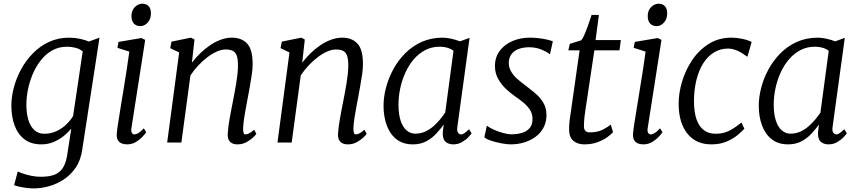

<svg xmlns="http://www.w3.org/2000/svg" viewBox="-20 -772 4658 1040"><path d="M425.5 38Q417.5 96 389.8 136.2Q362 176.5 323.8 201.2Q285.5 226 243.8 237.2Q202 248.5 165 248.5Q143.5 248.5 122.2 245.8Q101 243 83.8 239Q66.5 235 56.5 231L76 157Q89 163 108.8 169.5Q128.5 176 152.2 180.8Q176 185.5 201 185.5Q245.5 185.5 274.8 174.5Q304 163.5 320.8 137Q337.5 110.5 344.5 64.5L366 -75.5Q349 -54.5 324.8 -35Q300.5 -15.5 270 -2.8Q239.5 10 204 10Q148.5 10 112.5 -17.5Q76.5 -45 59 -92.5Q41.5 -140 41.5 -200.5Q41.5 -246.5 54.8 -297.2Q68 -348 94 -396Q120 -444 158 -483Q196 -522 245.5 -545Q295 -568 355.5 -568Q384.5 -568 413 -561.8Q441.5 -555.5 461.5 -547L519 -568ZM428 -494Q411 -507.5 388.8 -513.2Q366.5 -519 343.5 -519Q298.5 -519 263 -499Q227.5 -479 201.2 -445.5Q175 -412 157.5 -371Q140 -330 131.5 -287.2Q123 -244.5 123 -206.5Q123 -169 129.2 -139.8Q135.5 -110.5 148 -89.8Q160.5 -69 178.5 -58.2Q196.5 -47.5 219.5 -47.5Q256.5 -47.5 287 -62Q317.5 -76.5 340.2 -98.8Q363 -121 376 -144Z M668 10Q651 10 637.8 4.2Q624.5 -1.5 617.8 -14.5Q611 -27.5 612.5 -49Q614 -68 619.8 -104.8Q625.5 -141.5 633.2 -189.5Q641 -237.5 649.8 -290.5Q658.5 -343.5 666.5 -395.8Q674.5 -448 680.5 -492.5L616 -513L622 -545L746 -566L766.5 -556L692 -79Q689 -61 694.2 -52.5Q699.5 -44 706.5 -44Q717.5 -44 729.8 -51.2Q742 -58.5 759 -77L772 -55.5Q767.5 -48.5 753.2 -32.8Q739 -17 717.2 -3.5Q695.5 10 668 10ZM741 -630.5Q718.5 -630.5 705.2 -644.2Q692 -658 692 -685.5Q692 -715 710.2 -733.5Q728.5 -752 752 -752Q772 -752 784.8 -738.8Q797.5 -725.5 797.5 -700.5Q797.5 -668.5 779.8 -649.5Q762 -630.5 741 -630.5Z M1019.5 -432.5Q1040 -459.5 1065.2 -484Q1090.5 -508.5 1118.8 -527.5Q1147 -546.5 1176.8 -557.2Q1206.5 -568 1236.5 -568Q1288 -568 1318.2 -536.5Q1348.5 -505 1348.5 -424Q1348.5 -400 1344 -369Q1339.5 -338 1333.8 -306Q1328 -274 1323 -247Q1318.5 -222 1312.8 -192.2Q1307 -162.5 1302.5 -132.8Q1298 -103 1297 -78.5Q1296.5 -62 1299.2 -53Q1302 -44 1308.5 -44Q1318.5 -44 1330.2 -50Q1342 -56 1356.5 -69.5L1368.5 -47Q1365.5 -41.5 1351 -27.5Q1336.5 -13.5 1314.8 -1.8Q1293 10 1266.5 10Q1249.5 10 1237.2 4Q1225 -2 1218.8 -14.8Q1212.5 -27.5 1213.5 -48.5Q1214.5 -65.5 1217.2 -87Q1220 -108.5 1224.2 -132Q1228.5 -155.5 1233 -178.8Q1237.5 -202 1241.5 -222.5Q1245.5 -244 1250.2 -268.5Q1255 -293 1259.2 -319Q1263.5 -345 1266.2 -370.2Q1269 -395.5 1269 -418Q1269 -451.5 1262.5 -470Q1256 -488.5 1241.5 -496.2Q1227 -504 1202 -504Q1180 -504 1154.5 -492.8Q1129 -481.5 1103.2 -462Q1077.5 -442.5 1053.8 -417Q1030 -391.5 1011.5 -363.5L962.5 0H885.5L950.5 -488L902 -511L909 -546.5L1014 -568L1033.5 -558Z M1617 -432.5Q1637.5 -459.5 1662.8 -484Q1688 -508.5 1716.2 -527.5Q1744.5 -546.5 1774.2 -557.2Q1804 -568 1834 -568Q1885.5 -568 1915.8 -536.5Q1946 -505 1946 -424Q1946 -400 1941.5 -369Q1937 -338 1931.2 -306Q1925.5 -274 1920.5 -247Q1916 -222 1910.2 -192.2Q1904.5 -162.5 1900 -132.8Q1895.5 -103 1894.5 -78.5Q1894 -62 1896.8 -53Q1899.5 -44 1906 -44Q1916 -44 1927.8 -50Q1939.5 -56 1954 -69.5L1966 -47Q1963 -41.5 1948.5 -27.5Q1934 -13.5 1912.2 -1.8Q1890.5 10 1864 10Q1847 10 1834.8 4Q1822.5 -2 1816.2 -14.8Q1810 -27.5 1811 -48.5Q1812 -65.5 1814.8 -87Q1817.5 -108.5 1821.8 -132Q1826 -155.5 1830.5 -178.8Q1835 -202 1839 -222.5Q1843 -244 1847.8 -268.5Q1852.5 -293 1856.8 -319Q1861 -345 1863.8 -370.2Q1866.5 -395.5 1866.5 -418Q1866.5 -451.5 1860 -470Q1853.5 -488.5 1839 -496.2Q1824.5 -504 1799.5 -504Q1777.5 -504 1752 -492.8Q1726.5 -481.5 1700.8 -462Q1675 -442.5 1651.2 -417Q1627.5 -391.5 1609 -363.5L1560 0H1483L1548 -488L1499.5 -511L1506.5 -546.5L1611.5 -568L1631 -558Z M2457.5 -86Q2454 -61.5 2461.5 -52.8Q2469 -44 2476.5 -44Q2486.5 -44 2496.5 -51.2Q2506.5 -58.5 2520.5 -72L2534.5 -50Q2531 -44 2517.5 -29.5Q2504 -15 2482.8 -2.5Q2461.5 10 2435.5 10Q2408.5 10 2392.5 -5Q2376.5 -20 2378.5 -56L2383.5 -97Q2365 -72 2342 -47.2Q2319 -22.5 2288.2 -6.2Q2257.5 10 2216.5 10Q2163.5 10 2128.2 -17.2Q2093 -44.5 2075.2 -92Q2057.5 -139.5 2057.5 -200Q2057.5 -246 2070.8 -297Q2084 -348 2110 -396Q2136 -444 2174.5 -483Q2213 -522 2264 -545Q2315 -568 2378 -568Q2398.5 -568 2424.5 -562.2Q2450.5 -556.5 2471.5 -548L2523.5 -567ZM2436.5 -497Q2421 -508.5 2402 -513.8Q2383 -519 2362 -519Q2319 -519 2283.8 -500.8Q2248.5 -482.5 2221.5 -451Q2194.5 -419.5 2176 -379Q2157.5 -338.5 2148 -293.8Q2138.5 -249 2138.5 -205Q2138.5 -153 2150.2 -118Q2162 -83 2182.5 -65.5Q2203 -48 2229.5 -48Q2258.5 -48 2283 -59.2Q2307.5 -70.5 2327.8 -88.2Q2348 -106 2364 -125.5Q2380 -145 2391.5 -162Z M2959.5 -480H2955.5Q2945.5 -490 2914.2 -503Q2883 -516 2846 -516Q2815.5 -516 2791.5 -507.5Q2767.5 -499 2753 -481.8Q2738.5 -464.5 2736 -438Q2734.5 -409.5 2747.5 -386.5Q2760.5 -363.5 2781.2 -345.2Q2802 -327 2823 -311.5Q2846.5 -293.5 2873.8 -271.5Q2901 -249.5 2920.5 -219.8Q2940 -190 2940 -148.5Q2940 -111 2924.5 -81.5Q2909 -52 2882 -31.8Q2855 -11.5 2820.2 -0.8Q2785.5 10 2746.5 10Q2725.5 10 2695.2 4.2Q2665 -1.5 2639 -10.2Q2613 -19 2603.5 -28.5L2617 -90H2619.5Q2631.5 -80 2655 -69.5Q2678.5 -59 2704.5 -51.8Q2730.5 -44.5 2750 -44.5Q2777.5 -44.5 2803.8 -51.2Q2830 -58 2847.2 -76.2Q2864.5 -94.5 2864.5 -128Q2864.5 -157 2849 -179.5Q2833.5 -202 2811 -219.8Q2788.5 -237.5 2767.5 -252Q2748.5 -265 2723.5 -287.8Q2698.5 -310.5 2679.8 -342.2Q2661 -374 2661 -414Q2661 -462 2686.8 -496.5Q2712.5 -531 2755.5 -549.5Q2798.5 -568 2849.5 -568Q2875.5 -568 2901 -564.8Q2926.5 -561.5 2946.2 -556.8Q2966 -552 2974.5 -548Z M3150 -169.5Q3147.5 -152.5 3146 -139.5Q3144.5 -126.5 3143.8 -114.2Q3143 -102 3143 -86.5Q3143 -72 3150.8 -63.5Q3158.5 -55 3174 -55Q3217.5 -55 3246 -70.2Q3274.5 -85.5 3288.5 -97L3300.5 -56Q3290 -43.5 3268 -28Q3246 -12.5 3215 -1.2Q3184 10 3145.5 10Q3107.5 10 3085 -9.8Q3062.5 -29.5 3062.5 -72.5Q3062.5 -79 3062.8 -86.5Q3063 -94 3063.8 -102.5Q3064.5 -111 3065.5 -119.8Q3066.5 -128.5 3068 -137.5L3119.5 -499.5H3058.5L3066.5 -534.5L3129 -554Q3138 -565.5 3148.2 -590.2Q3158.5 -615 3168.2 -642.8Q3178 -670.5 3184.5 -691H3224L3206 -555H3343L3335.5 -499.5H3199.5Z M3464.5 10Q3447.5 10 3434.2 4.2Q3421 -1.5 3414.2 -14.5Q3407.5 -27.5 3409 -49Q3410.5 -68 3416.2 -104.8Q3422 -141.5 3429.8 -189.5Q3437.5 -237.5 3446.2 -290.5Q3455 -343.5 3463 -395.8Q3471 -448 3477 -492.5L3412.5 -513L3418.5 -545L3542.5 -566L3563 -556L3488.5 -79Q3485.5 -61 3490.8 -52.5Q3496 -44 3503 -44Q3514 -44 3526.2 -51.2Q3538.5 -58.5 3555.5 -77L3568.5 -55.5Q3564 -48.5 3549.8 -32.8Q3535.5 -17 3513.8 -3.5Q3492 10 3464.5 10ZM3537.5 -630.5Q3515 -630.5 3501.8 -644.2Q3488.5 -658 3488.5 -685.5Q3488.5 -715 3506.8 -733.5Q3525 -752 3548.5 -752Q3568.5 -752 3581.2 -738.8Q3594 -725.5 3594 -700.5Q3594 -668.5 3576.2 -649.5Q3558.5 -630.5 3537.5 -630.5Z M3832.5 10Q3749.5 10 3702.8 -49Q3656 -108 3656 -210.5Q3656 -267.5 3674.5 -329.8Q3693 -392 3729.2 -446.2Q3765.5 -500.5 3819 -534.2Q3872.5 -568 3942.5 -568Q3969 -568 3999.8 -561.8Q4030.5 -555.5 4051.5 -544.5L4028.5 -464.5L4017 -472Q4004 -482 3988.2 -490.5Q3972.5 -499 3956.2 -504Q3940 -509 3924.5 -509Q3882 -509 3847.8 -488.2Q3813.5 -467.5 3789.2 -429Q3765 -390.5 3752 -337.8Q3739 -285 3739 -221Q3739.5 -163 3753.2 -124.5Q3767 -86 3793 -66.8Q3819 -47.5 3855 -47.5Q3885 -47.5 3908.5 -55.2Q3932 -63 3953 -76.8Q3974 -90.5 3996 -108.5L4012 -75Q4000 -61 3975.8 -40.8Q3951.5 -20.5 3915.8 -5.2Q3880 10 3832.5 10Z M4490 -86Q4486.5 -61.5 4494 -52.8Q4501.5 -44 4509 -44Q4519 -44 4529 -51.2Q4539 -58.5 4553 -72L4567 -50Q4563.5 -44 4550 -29.5Q4536.5 -15 4515.2 -2.5Q4494 10 4468 10Q4441 10 4425 -5Q4409 -20 4411 -56L4416 -97Q4397.5 -72 4374.5 -47.2Q4351.5 -22.5 4320.8 -6.2Q4290 10 4249 10Q4196 10 4160.8 -17.2Q4125.5 -44.5 4107.8 -92Q4090 -139.5 4090 -200Q4090 -246 4103.2 -297Q4116.5 -348 4142.5 -396Q4168.5 -444 4207 -483Q4245.5 -522 4296.5 -545Q4347.5 -568 4410.5 -568Q4431 -568 4457 -562.2Q4483 -556.5 4504 -548L4556 -567ZM4469 -497Q4453.5 -508.5 4434.5 -513.8Q4415.5 -519 4394.5 -519Q4351.5 -519 4316.2 -500.8Q4281 -482.5 4254 -451Q4227 -419.5 4208.5 -379Q4190 -338.5 4180.5 -293.8Q4171 -249 4171 -205Q4171 -153 4182.8 -118Q4194.5 -83 4215 -65.5Q4235.5 -48 4262 -48Q4291 -48 4315.5 -59.2Q4340 -70.5 4360.2 -88.2Q4380.5 -106 4396.5 -125.5Q4412.5 -145 4424 -162Z"/></svg>

Font: Merriweather Light
Style: Italic
Weight: 300
Italic angle: -7.8°
Designer: Eben Sorkin
Foundry: Eben Sorkin
Version: Version 2.101